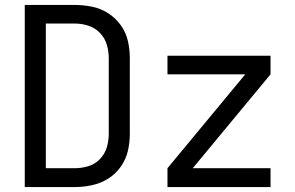

<svg xmlns="http://www.w3.org/2000/svg" viewBox="-20 -755 1192 775"><path d="M80 0H282Q317 0 351.5 -7.5Q386 -15 416 -33.5Q446 -52 467 -81.5Q488 -111 496 -145Q504 -179 504 -215V-521Q504 -556 496 -590.5Q488 -625 467 -654Q446 -683 416 -702Q386 -721 351.5 -728Q317 -735 282 -735H80ZM165 -76V-660H282Q309 -660 336 -651.5Q363 -643 383 -622.5Q403 -602 411 -575Q419 -548 419 -521V-215Q419 -187 411 -160Q403 -133 383 -112.5Q363 -92 336 -84Q309 -76 282 -76ZM656 0H1072V-76H758L1072 -455V-530H656V-455H970L656 -76Z"/></svg>

Font: Iosevka Sparkle
Style: Regular
Weight: 400
Designer: Belleve Invis
Foundry: Belleve Invis
Version: Version 4.5.0; ttfautohint (v1.8.3)